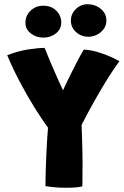

<svg xmlns="http://www.w3.org/2000/svg" viewBox="-20 -888 584 906"><path d="M206.5 -285.5Q191 -306.5 174.8 -331Q158.5 -355.5 141.8 -382.2Q125 -409 108.5 -438Q92 -467 75.5 -498Q59 -529 43.5 -561.5Q28 -594 14 -627.5Q66 -647.5 113.5 -654.8Q161 -662 190.5 -662Q194.5 -652.5 202 -634Q209.5 -615.5 219.2 -592.2Q229 -569 239.8 -544.8Q250.5 -520.5 260.2 -498.8Q270 -477 277.5 -462Q282 -473 291 -491.5Q300 -510 311.2 -532.8Q322.5 -555.5 334.5 -578.8Q346.5 -602 357 -622Q367.5 -642 375.5 -654Q406 -652.5 437.2 -643.5Q468.5 -634.5 496.2 -622.5Q524 -610.5 543.5 -599Q521 -569.5 491.2 -522.2Q461.5 -475 428.8 -417.2Q396 -359.5 365 -298.5Q366 -268 367.2 -233.5Q368.5 -199 369 -168.5Q369.5 -138 369.5 -119Q369.5 -97 369.2 -73.2Q369 -49.5 369 -31.8Q369 -14 368.5 -9Q362 -6 340.8 -4Q319.5 -2 293.5 -2Q266 -2 239 -4.2Q212 -6.5 194.5 -10Q194.5 -36.5 195.5 -73.5Q196.5 -110.5 198.2 -150Q200 -189.5 202.2 -225.2Q204.5 -261 206.5 -285.5ZM184.5 -710.5Q151.5 -710.5 125.8 -730Q100 -749.5 100 -780.5Q100 -814.5 124.5 -837.8Q149 -861 184 -861Q222 -861 245.5 -837.8Q269 -814.5 269 -781.5Q269 -750.5 244 -730.5Q219 -710.5 184.5 -710.5ZM397 -714.5Q363.5 -714.5 339 -736.5Q314.5 -758.5 314.5 -790.5Q314.5 -822.5 337.8 -845.2Q361 -868 393 -868Q429 -868 455.5 -846.2Q482 -824.5 482 -791Q482 -768 469.2 -750.8Q456.5 -733.5 437 -724Q417.5 -714.5 397 -714.5Z"/></svg>

Font: Grandstander Thin ExtraBold
Style: Regular
Weight: 800
Version: Version 1.200